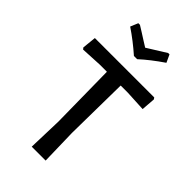

<svg xmlns="http://www.w3.org/2000/svg" viewBox="-260 -937 1015 1015"><g transform="rotate(45 247.5 -430.0)"><path d="M264 -721H240Q180 -774 116 -817L134 -860H146Q158 -853 179 -839.5Q200 -826 217.5 -815Q235 -804 251 -794Q278 -811 357 -860H367L387 -817Q315 -768 264 -721ZM471 -642 477 -633 471 -555 355 -561H301L296 -202L301 0H197L203 -193L198 -561H144L26 -555L19 -564L27 -642Z"/></g></svg>

Font: Alegreya Sans SC Medium
Style: Regular
Weight: 500
Designer: Juan Pablo del Peral
Foundry: Huerta Tipografica
Version: Version 2.001;PS 002.001;hotconv 1.0.88;makeotf.lib2.5.64775